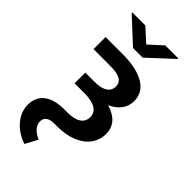

<svg xmlns="http://www.w3.org/2000/svg" viewBox="-289 -794 1064 1064"><g transform="rotate(45 243.5 -262.0)"><path d="M413.1 -391.6Q413.1 -352.1 390.6 -321.8Q368.2 -291.5 326.2 -272.9Q431.6 -242.2 431.6 -152.3Q431.6 -105.5 405 -68.6Q378.4 -31.7 328.4 -11Q278.3 9.8 210.9 9.8H187.5Q156.2 9.8 139.6 21.7Q123 33.7 123 56.6Q123 104 189.5 134.8L150.4 207Q85.9 184.6 48.3 139.9Q10.7 95.2 9.8 41Q9.8 -20 51.3 -52.5Q92.8 -85 170.9 -85H196.3Q248.5 -85 276.1 -103.3Q303.7 -121.6 303.7 -157.2Q302.2 -227.5 183.6 -227.5H109.4V-311.5H186.5Q232.4 -311.5 258.3 -328.6Q284.2 -345.7 284.2 -376Q284.2 -407.2 259.5 -421.4Q234.9 -435.5 181.6 -435.5H49.8V-530.3H181.6Q292 -530.3 352.5 -494.4Q413.1 -458.5 413.1 -391.6ZM238.3 -660.2 316.4 -731.4H418V-726.6L275.4 -594.7H200.2L57.6 -726.6V-731.4H160.2Z"/></g></svg>

Font: Pretendard SemiBold
Style: Regular
Weight: 600
Designer: Base glyphs from Inter by Rasmus Andersson; Hangeul glyphs from Noto Sans CJK(Source Han Sans) by Jang Soo-young and Kan
Foundry: Kil Hyung-jin
Version: Version 1.309